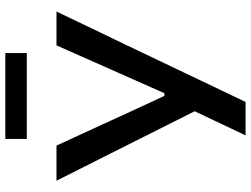

<svg xmlns="http://www.w3.org/2000/svg" viewBox="-131 -815 946 724"><g transform="rotate(-90 342.0 -453.0)"><path d="M193.5 0Q215 -45.5 237.5 -92.8Q260 -140 284.5 -192L126 -507.5Q100 -559 76.5 -605.8Q53 -652.5 22.5 -713H155Q181.5 -655.5 200.8 -613.5Q220 -571.5 237.5 -533.8Q255 -496 275.5 -450.5L342.5 -306H352.5L415.5 -448Q436.5 -495 453.5 -533.8Q470.5 -572.5 489.2 -614.5Q508 -656.5 533 -713H660.5Q629.5 -648 596 -578.2Q562.5 -508.5 534.5 -450.5L427 -225Q402.5 -173.5 374 -113.8Q345.5 -54 319.5 0ZM180 -825V-906H504V-825Z"/></g></svg>

Font: Commissioner Medium
Style: Regular
Weight: 500
Designer: Kostas Bartsokas
Foundry: Kostas Bartsokas
Version: Version 1.000; ttfautohint (v1.8.3)